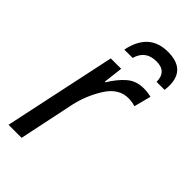

<svg xmlns="http://www.w3.org/2000/svg" viewBox="-231 -801 863 863"><g transform="rotate(45 200.5 -369.5)"><path d="M14 0H97L152 -263Q167 -335 207.5 -400.5Q248 -466 311 -466Q334 -466 355 -459L376 -540Q352 -546 328 -546Q280 -546 247 -517Q214 -488 187 -443H183L194 -536H128ZM143 -607H196Q214 -672 283 -672Q348 -672 348 -607H399Q401 -625 401 -636Q401 -739 289 -739Q170 -739 143 -607Z"/></g></svg>

Font: Noto Sans UI SemiCondensed
Style: Italic
Weight: 400
Width: 4
Italic angle: -12°
Designer: Monotype Design Team
Foundry: Monotype Imaging Inc.
Version: Version 1.901